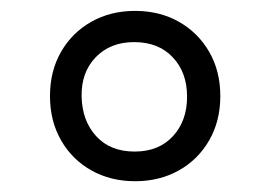

<svg xmlns="http://www.w3.org/2000/svg" viewBox="-20 -878 504 358"><path d="M390.8 -698.9Q390.8 -652.4 370.1 -616.4Q349.3 -580.3 313.4 -560.2Q277.4 -540.1 232 -540.1Q186.5 -540.1 150.5 -560.2Q114.5 -580.4 93.9 -616.3Q73.2 -652.3 73.2 -698.9Q73.2 -745.4 93.8 -781.3Q114.4 -817.2 150.4 -837.5Q186.4 -857.7 231.9 -857.7Q277.5 -857.7 313.4 -837.5Q349.3 -817.2 370.1 -781.3Q390.8 -745.4 390.8 -698.9ZM328.8 -697.9Q328.8 -743 302.1 -771.2Q275.4 -799.5 230.1 -799.5Q185.7 -799.5 158.4 -771.2Q131.2 -743 132.2 -697.8Q133.2 -652.6 159.4 -624Q185.7 -595.4 231 -595.4Q276 -595.4 302.4 -624Q328.8 -652.5 328.8 -697.9Z"/></svg>

Font: Libre Franklin Thin
Style: Regular
Weight: 100
Designer: Pablo Impallari, Rodrigo Fuenzalida, Nhung Nguyen
Foundry: Impallari Type
Version: Version 3.000